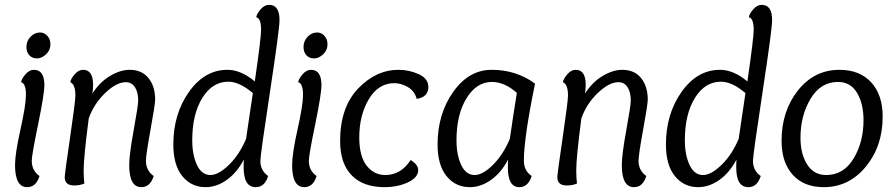

<svg xmlns="http://www.w3.org/2000/svg" viewBox="-20 -762 3690 792"><path d="M132 -521Q113 -521 101 -534Q89 -547 89 -568Q89 -593 106 -610.5Q123 -628 145 -628Q163 -628 175.5 -614Q188 -600 188 -579Q188 -555 170 -538Q152 -521 132 -521ZM120 -474Q163 -474 163 -411Q163 -374 137 -248Q111 -122 111 -99Q111 -58 143 -36Q129 10 92 10Q42 10 42 -81Q42 -128 64.5 -228.5Q87 -329 87 -371Q87 -418 67 -423Q69 -437 85 -455.5Q101 -474 120 -474Z M346 -273Q325 -112 325 -60Q325 -30 328 -5Q310 3 286 3Q247 3 247 -31Q247 -45 269 -194.5Q291 -344 291 -368Q291 -414 270 -423Q272 -437 288 -455.5Q304 -474 323 -474Q364 -474 364 -412Q364 -394 361 -376Q391 -423 433.5 -448.5Q476 -474 515 -474Q565 -474 592.5 -440Q620 -406 620 -351Q620 -332 601 -227.5Q582 -123 582 -99Q582 -58 614 -36Q600 10 563 10Q513 10 513 -81Q513 -124 531.5 -225.5Q550 -327 550 -347Q550 -382 536.5 -402.5Q523 -423 499 -423Q460 -423 413 -377.5Q366 -332 346 -273Z M1031 -426Q1057 -605 1057 -639Q1057 -686 1037 -691Q1039 -705 1055 -723.5Q1071 -742 1090 -742Q1133 -742 1133 -679Q1133 -642 1093.5 -382Q1054 -122 1054 -99Q1054 -58 1086 -36Q1072 10 1035 10Q985 10 985 -71Q985 -94 986 -104Q957 -49 915 -19.5Q873 10 828 10Q769 10 732 -35.5Q695 -81 695 -166Q695 -292 759.5 -383Q824 -474 918 -474Q974 -474 1031 -426ZM995 -189 1023 -378Q968 -425 922 -425Q856 -425 814.5 -358Q773 -291 773 -183Q773 -123 792.5 -81.5Q812 -40 848 -40Q881 -40 924 -81.5Q967 -123 995 -189Z M1275 -521Q1256 -521 1244 -534Q1232 -547 1232 -568Q1232 -593 1249 -610.5Q1266 -628 1288 -628Q1306 -628 1318.5 -614Q1331 -600 1331 -579Q1331 -555 1313 -538Q1295 -521 1275 -521ZM1263 -474Q1306 -474 1306 -411Q1306 -374 1280 -248Q1254 -122 1254 -99Q1254 -58 1286 -36Q1272 10 1235 10Q1185 10 1185 -81Q1185 -128 1207.5 -228.5Q1230 -329 1230 -371Q1230 -418 1210 -423Q1212 -437 1228 -455.5Q1244 -474 1263 -474Z M1699 -354Q1690 -387 1662 -403Q1634 -419 1607 -419Q1541 -419 1501.5 -353Q1462 -287 1462 -195Q1462 -117 1492.5 -78.5Q1523 -40 1569 -40Q1634 -40 1674 -102Q1705 -83 1705 -60Q1705 -30 1663 -10Q1621 10 1566 10Q1478 10 1430.5 -39Q1383 -88 1383 -180Q1383 -319 1457 -396.5Q1531 -474 1624 -474Q1668 -474 1707.5 -456Q1747 -438 1747 -403Q1747 -362 1699 -354Z M2076 -104Q2047 -49 2005 -19.5Q1963 10 1918 10Q1859 10 1822 -35.5Q1785 -81 1785 -166Q1785 -292 1849.5 -383Q1914 -474 2008 -474Q2110 -474 2187 -417Q2141 -193 2141 -99Q2141 -58 2173 -36Q2159 10 2122 10Q2075 10 2075 -71Q2075 -93 2076 -104ZM2083 -189Q2096 -279 2112 -379Q2061 -424 2009 -424Q1946 -424 1904.5 -357Q1863 -290 1863 -183Q1863 -123 1882.5 -81.5Q1902 -40 1938 -40Q1971 -40 2013 -81.5Q2055 -123 2083 -189Z M2378 -273Q2357 -112 2357 -60Q2357 -30 2360 -5Q2342 3 2318 3Q2279 3 2279 -31Q2279 -45 2301 -194.5Q2323 -344 2323 -368Q2323 -414 2302 -423Q2304 -437 2320 -455.5Q2336 -474 2355 -474Q2396 -474 2396 -412Q2396 -394 2393 -376Q2423 -423 2465.5 -448.5Q2508 -474 2547 -474Q2597 -474 2624.5 -440Q2652 -406 2652 -351Q2652 -332 2633 -227.5Q2614 -123 2614 -99Q2614 -58 2646 -36Q2632 10 2595 10Q2545 10 2545 -81Q2545 -124 2563.5 -225.5Q2582 -327 2582 -347Q2582 -382 2568.5 -402.5Q2555 -423 2531 -423Q2492 -423 2445 -377.5Q2398 -332 2378 -273Z M3063 -426Q3089 -605 3089 -639Q3089 -686 3069 -691Q3071 -705 3087 -723.5Q3103 -742 3122 -742Q3165 -742 3165 -679Q3165 -642 3125.5 -382Q3086 -122 3086 -99Q3086 -58 3118 -36Q3104 10 3067 10Q3017 10 3017 -71Q3017 -94 3018 -104Q2989 -49 2947 -19.5Q2905 10 2860 10Q2801 10 2764 -35.5Q2727 -81 2727 -166Q2727 -292 2791.5 -383Q2856 -474 2950 -474Q3006 -474 3063 -426ZM3027 -189 3055 -378Q3000 -425 2954 -425Q2888 -425 2846.5 -358Q2805 -291 2805 -183Q2805 -123 2824.5 -81.5Q2844 -40 2880 -40Q2913 -40 2956 -81.5Q2999 -123 3027 -189Z M3378 10Q3296 10 3250 -41Q3204 -92 3204 -181Q3204 -304 3271.5 -389Q3339 -474 3443 -474Q3526 -474 3573.5 -422.5Q3621 -371 3621 -281Q3621 -159 3551.5 -74.5Q3482 10 3378 10ZM3437 -424Q3365 -424 3323.5 -354.5Q3282 -285 3282 -194Q3282 -127 3309.5 -83.5Q3337 -40 3388 -40Q3460 -40 3501 -108Q3542 -176 3542 -266Q3542 -335 3515 -379.5Q3488 -424 3437 -424Z"/></svg>

Font: Overlock
Style: Italic
Weight: 400
Designer: Dario Muhafara
Foundry: Dario Manuel Muhafara
Version: Version 1.002